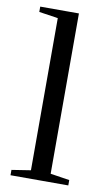

<svg xmlns="http://www.w3.org/2000/svg" viewBox="-81 -736 441 778"><g transform="rotate(10 139.0 -347.0)"><path d="M179.2 -34.2 257.8 -22V0H20V-22L98.1 -34.2V-660.2L20 -671.9V-693.8H179.2Z"/></g></svg>

Font: Tinos
Style: Regular
Weight: 400
Designer: Steve Matteson
Foundry: Monotype Imaging Inc.
Version: Version 1.23